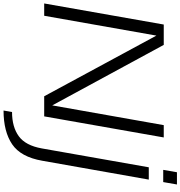

<svg xmlns="http://www.w3.org/2000/svg" viewBox="11 -802 1019 1084"><g transform="rotate(90 521.0 -260.5)"><path d="M-1 0 118 -675H233L574.5 -45.5L686 -675H755.5L636.5 0H523L180.5 -633.5L68.5 0ZM603.5 229.5 612 181.5Q696 181.5 748.5 143.5Q801 105.5 817.5 13L924 -590.5H993.5L887 11Q866 132 794.2 180.8Q722.5 229.5 603.5 229.5ZM952 -749.5H1021L1007.5 -672H938.5Z"/></g></svg>

Font: Anybody ExtraExpanded Light
Style: Italic
Weight: 300
Width: 8
Italic angle: -10°
Designer: Tyler Finck
Foundry: Etcetera Type Company
Version: Version 1.010; ttfautohint (v1.8.3) -l 8 -r 50 -G 200 -x 14 